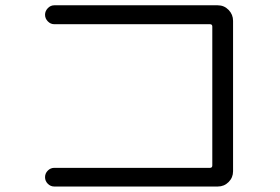

<svg xmlns="http://www.w3.org/2000/svg" viewBox="-20 -717 1040 714"><path d="M760.7 -92.8Q769.5 -92.8 769.5 -101.6V-618.2Q769.5 -627 760.7 -627H181.6Q168 -627 157.7 -637.7Q147.5 -648.4 147.5 -662.1Q147.5 -675.8 157.7 -686.5Q168 -697.3 181.6 -697.3H790Q813.5 -697.3 830.1 -680.2Q846.7 -663.1 846.7 -639.6V-80.1Q846.7 -56.6 830.1 -40Q813.5 -23.4 790 -23.4H181.6Q168 -23.4 157.7 -33.7Q147.5 -43.9 147.5 -58.1Q147.5 -72.3 157.7 -82.5Q168 -92.8 181.6 -92.8Z"/></svg>

Font: Rounded Mgen+ 1m regular
Style: Regular
Weight: 400
Designer: [Source Han Sans]
Ryoko NISHIZUKA  (kana & ideographs); Paul D. Hunt (Latin, Greek & Cyrillic); Wenlong ZHANG  (bopomofo
Version: Version 1.059.20150602